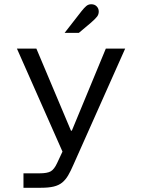

<svg xmlns="http://www.w3.org/2000/svg" viewBox="-20 -726 672 908"><path d="M91 162V93.7H166.5Q203.6 93.7 220.1 84.2Q236.6 74.7 250.4 44.6L275.5 -9L60.1 -496H152.1L315.7 -107.9H319.7L480.4 -496H571.9L327.1 53.3Q314.5 82.6 302.3 103.5Q290 124.4 273.9 137.5Q257.7 150.6 233.7 156.3Q209.8 162 173.4 162ZM285.7 -570.7 365.9 -673.7Q377.7 -688.6 387.7 -697.2Q397.7 -705.9 411.7 -705.9Q427.6 -705.9 437.3 -695.8Q447 -685.8 447 -671.4Q447 -658.1 439.4 -647.9Q431.8 -637.6 410.4 -618.9L353.1 -570.7Z"/></svg>

Font: Atkinson Hyperlegible Mono ExtraLight
Style: Regular
Weight: 200
Monospace: yes
Designer: Elliott Scott, Megan Eiswerth, Linus Boman, Theodore Petrosky, Letters from Sweden
Foundry: Applied Design Works, Letters from Sweden
Version: Version 2.001